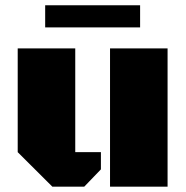

<svg xmlns="http://www.w3.org/2000/svg" viewBox="-20 -700 699 720"><path d="M608.4 -518.6V0H392.6V-518.6ZM262.2 -129.4H358.4V-64.9L295.9 0H176.3L46.4 -129.4V-518.6H262.2ZM149.4 -680.2H505.4V-597.2H149.4Z"/></svg>

Font: Black Ops One
Style: Regular
Weight: 400
Designer: James Grieshaber
Foundry: James Grieshaber
Version: Version 1.002